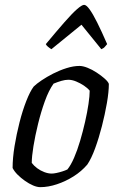

<svg xmlns="http://www.w3.org/2000/svg" viewBox="-20 -772 499 792"><path d="M146 0Q133 0 116.5 -7Q100 -14 83 -26Q66 -38 52.5 -51.5Q39 -65 32 -79Q32 -120 40 -169Q48 -218 60.5 -267Q73 -316 88.5 -355.5Q104 -395 119 -415Q130 -426 151.5 -440.5Q173 -455 199.5 -468.5Q226 -482 254.5 -491Q283 -500 308 -500Q322 -500 341 -492.5Q360 -485 379 -472.5Q398 -460 412 -447.5Q426 -435 429 -426Q429 -393 421 -347Q413 -301 400.5 -252Q388 -203 372.5 -160.5Q357 -118 340 -93Q316 -65 283.5 -44.5Q251 -24 215 -12Q179 0 146 0ZM193 -56Q201 -56 213 -58.5Q225 -61 237.5 -65Q250 -69 258 -73Q272 -90 285.5 -121Q299 -152 310.5 -191Q322 -230 331 -269.5Q340 -309 345 -343Q350 -377 350 -398Q341 -409 326 -419Q311 -429 294 -436Q277 -443 262 -443Q249 -443 233.5 -438.5Q218 -434 201 -427Q181 -399 165 -354.5Q149 -310 137 -261Q125 -212 118 -169Q111 -126 111 -100Q120 -88 133.5 -78Q147 -68 163 -62Q179 -56 193 -56ZM192 -569Q184 -574 177.5 -579.5Q171 -585 169 -590Q214 -644 245.5 -680Q277 -716 297.5 -734Q318 -752 327 -752Q336 -752 349.5 -733.5Q363 -715 381 -679Q399 -643 422 -590Q418 -586 413 -579.5Q408 -573 398 -569L316 -670Z"/></svg>

Font: Texturina Medium 12pt Light
Style: Italic
Weight: 300
Italic angle: -11°
Version: Version 1.002